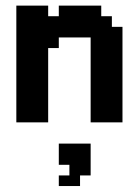

<svg xmlns="http://www.w3.org/2000/svg" viewBox="-20 -427 484 670"><path d="M148.1 -370.4H185.2V-407.4H333.3V-370.4H370.4V-333.3H407.4V0H296.3V-296.3H185.2V-259.3H148.1V0H37V-407.4H148.1ZM185.2 74.1H296.3V185.2H259.3V222.2H185.2V185.2H222.2V148.1H185.2Z"/></svg>

Font: Jersey 15
Style: Regular
Weight: 400
Designer: Sarah Cadigan-Fried
Version: Version 1.001; ttfautohint (v1.8.4.7-5d5b)